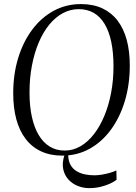

<svg xmlns="http://www.w3.org/2000/svg" viewBox="-20 -772 686 966"><path d="M428 174.5Q399.5 174.5 372 163.8Q344.5 153 324.8 131.8Q305 110.5 298.2 79.8Q291.5 49 304 9L323 6.5Q323.5 38 335.2 58.2Q347 78.5 366.2 89.8Q385.5 101 408.5 105.5Q431.5 110 454.5 110Q471.5 110 491.8 106.8Q512 103.5 531.5 98Q551 92.5 565.5 85.5L566.5 132.5Q554.5 142 533.8 151.8Q513 161.5 486 168Q459 174.5 428 174.5ZM293.5 11Q233 11 186.8 -10.5Q140.5 -32 109.2 -72.8Q78 -113.5 62.2 -171.5Q46.5 -229.5 46.5 -302.5Q46.5 -399.5 71.8 -481.2Q97 -563 142.8 -623.8Q188.5 -684.5 250.8 -718Q313 -751.5 387 -751.5Q448.5 -751.5 494.8 -730Q541 -708.5 571.8 -668Q602.5 -627.5 617.8 -570.5Q633 -513.5 633 -442.5Q633 -346.5 608.2 -264Q583.5 -181.5 538.2 -119.8Q493 -58 430.8 -23.5Q368.5 11 293.5 11ZM305.5 -14.5Q348 -14.5 385.5 -36.5Q423 -58.5 453.2 -97.8Q483.5 -137 505.5 -190.2Q527.5 -243.5 539.2 -306.2Q551 -369 551 -437Q551 -507.5 539.8 -561.2Q528.5 -615 506.2 -651.8Q484 -688.5 451.5 -707.2Q419 -726 376 -726Q333.5 -726 295.8 -705.5Q258 -685 227.2 -647.2Q196.5 -609.5 174.5 -557.2Q152.5 -505 140.5 -441.5Q128.5 -378 128.5 -306.5Q128.5 -237.5 140.5 -183.5Q152.5 -129.5 175.2 -91.8Q198 -54 230.8 -34.2Q263.5 -14.5 305.5 -14.5Z"/></svg>

Font: Merriweather 144pt Light
Style: Italic
Weight: 300
Italic angle: -7.8°
Version: Version 2.101